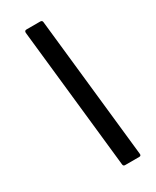

<svg xmlns="http://www.w3.org/2000/svg" viewBox="-173 -705 612 754"><g transform="rotate(-30 132.5 -327.5)"><path d="M158 0Q150 0 149 -8L80 -644Q79 -655 89 -655H151Q160 -655 161 -647L230 -11Q232 0 222 0Z"/></g></svg>

Font: Sofia Sans Extra Condensed SemiBold
Style: Italic
Weight: 600
Italic angle: -9°
Designer: Botio Nikoltchev, Ani Petrova
Foundry: lettersoup
Version: Version 4.101